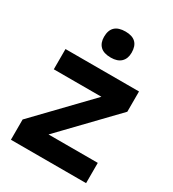

<svg xmlns="http://www.w3.org/2000/svg" viewBox="-174 -811 818 907"><g transform="rotate(30 234.5 -357.0)"><path d="M166.2 -641.2Q166.2 -713.5 242.5 -713.5Q316.8 -713.5 316.8 -641.2Q316.8 -608.5 297.8 -590.1Q278.8 -571.8 242.5 -571.8Q203.5 -571.8 184.9 -590.1Q166.2 -608.5 166.2 -641.2ZM37.5 -500H438.5V-389.5H37.5ZM28.5 -110.5H438.5V0H28.5ZM169.8 -110.5H28.5L297.2 -389.5H438.5Z"/></g></svg>

Font: Haskoy
Style: Regular
Weight: 400
Designer: Ertekin Erdin
Foundry: Ertekin Erdin
Version: Version 1.500